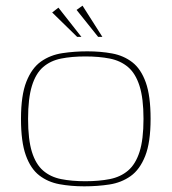

<svg xmlns="http://www.w3.org/2000/svg" viewBox="-20 -650 605 677"><path d="M277 7Q230 7 189.5 -0.5Q149 -8 118.5 -31.5Q88 -55 71 -102.5Q54 -150 54 -231Q54 -314 73 -362Q92 -410 124.5 -433Q157 -456 199.5 -462.5Q242 -469 288 -469Q335 -469 375.5 -461.5Q416 -454 446.5 -430.5Q477 -407 494 -359.5Q511 -312 511 -231Q511 -148 492 -100Q473 -52 440.5 -29Q408 -6 366 0.5Q324 7 277 7ZM281 -11Q329 -11 367 -18.5Q405 -26 431.5 -48.5Q458 -71 472 -114.5Q486 -158 486 -231Q486 -303 472 -347Q458 -391 431.5 -413.5Q405 -436 367 -443.5Q329 -451 281 -451Q233 -451 195.5 -443.5Q158 -436 132 -413.5Q106 -391 92.5 -347Q79 -303 79 -231Q79 -158 92.5 -114.5Q106 -71 132 -48.5Q158 -26 195.5 -18.5Q233 -11 281 -11ZM252 -520 164 -606 186 -623 267 -520ZM326 -520 250 -615 271 -630 341 -520Z"/></svg>

Font: Genos Thin
Style: Regular
Weight: 100
Designer: Robert E. Leuschke
Foundry: Robert E. Leuschke
Version: Version 1.010